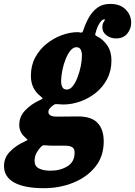

<svg xmlns="http://www.w3.org/2000/svg" viewBox="-126 -702 690 982"><path d="M-105.5 147Q-105.5 104 -74.2 72.5Q-43 41 -1 22.5Q16.5 14.5 14.8 12.8Q13 11 2.5 0.5Q-27.5 -25.5 -27.5 -63Q-27.5 -106.5 3.5 -138.2Q34.5 -170 75 -188.5Q92 -196 92 -198.5Q92 -201 80.5 -210.5Q32 -248 32 -314.5Q32 -367 54.2 -408.2Q76.5 -449.5 112.5 -478.2Q148.5 -507 190.2 -522.2Q232 -537.5 271.5 -537.5Q279.5 -537.5 285 -535.5Q292 -534.5 294.5 -536.5Q297 -538.5 300 -547Q311.5 -582.5 329 -613.2Q346.5 -644 372.8 -663Q399 -682 437.5 -682Q489.5 -682 517.2 -653Q545 -624 545 -586Q545 -555 525 -530.2Q505 -505.5 468 -505.5Q439 -505.5 418 -521.8Q397 -538 397.5 -564.5Q397.5 -577.5 402.5 -586.2Q407.5 -595 410.2 -599Q413 -603 406.5 -603Q395.5 -603 382.8 -582.8Q370 -562.5 363 -534Q360.5 -526 361 -523.5Q361.5 -521 367 -518Q401 -501.5 422.5 -470Q444 -438.5 444 -393.5Q444 -340 422 -298Q400 -256 363.8 -227Q327.5 -198 284 -182.8Q240.5 -167.5 197.5 -167.5Q185.5 -167.5 171 -169Q162.5 -170 157 -169.2Q151.5 -168.5 144 -162Q135.5 -156 128.5 -147.5Q121.5 -139 121.5 -129.5Q121.5 -105.5 165.5 -105.5Q175.5 -105.5 196.5 -105.8Q217.5 -106 239.2 -106.2Q261 -106.5 273 -106.5Q342 -106.5 373.2 -73.2Q404.5 -40 404.5 21.5Q404.5 97.5 361.8 150.8Q319 204 249.2 232.2Q179.5 260.5 98 260.5Q-0.5 260.5 -53 231.8Q-105.5 203 -105.5 147ZM186.5 -287.5Q186.5 -268.5 193 -256.2Q199.5 -244 216 -244Q232 -244 245.8 -261Q259.5 -278 270 -305Q280.5 -332 286.8 -362Q293 -392 293 -418Q293 -435.5 287 -448Q281 -460.5 264.5 -460.5Q248.5 -460.5 234.5 -443.5Q220.5 -426.5 209.8 -399.8Q199 -373 193 -343.2Q187 -313.5 186.5 -287.5ZM84 48.5Q69.5 63.5 60.2 81Q51 98.5 51 120.5Q50.5 148 73 159.5Q95.5 171 133 171Q182 171 218.8 148.5Q255.5 126 255.5 79.5Q256 59.5 244 51.2Q232 43 204 43H143.5Q135.5 43 128 42.8Q120.5 42.5 111.5 41.5Q101 40.5 95.8 41.2Q90.5 42 84 48.5Z"/></svg>

Font: Besley* Narrow Heavy
Style: Italic
Weight: 800
Width: 4
Italic angle: -13°
Designer: Owen Earl
Foundry: indestructible type*
Version: Version 3.000; ttfautohint (v1.8.3)